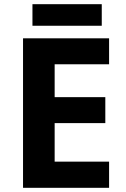

<svg xmlns="http://www.w3.org/2000/svg" viewBox="-20 -897 600 917"><path d="M501 0H90V-714H501V-590H241V-433H483V-309H241V-125H501ZM466 -877V-774H135V-877Z"/></svg>

Font: Noto Sans Sora Sompeng
Style: Bold
Weight: 700
Designer: Monotype Design Team. David Williams.
Foundry: Monotype Imaging Inc.
Version: Version 2.101